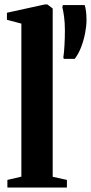

<svg xmlns="http://www.w3.org/2000/svg" viewBox="-20 -838 406 858"><path d="M75.5 -48.5V-732.5L11 -749.5V-781L179.5 -818H192L215.5 -800V-48L279 -34V0H13V-34ZM314 -575H265.5L263 -581Q266.5 -603.5 268.2 -637Q270 -670.5 270 -703.5Q270 -737 266.2 -764.2Q262.5 -791.5 258.5 -805.5L261 -815.5H358.5Q362 -804.5 364.2 -788.2Q366.5 -772 366.5 -748Q366.5 -722.5 360.5 -690.8Q354.5 -659 343 -628.5Q331.5 -598 314 -575Z"/></svg>

Font: Merriweather 96pt
Style: Bold
Weight: 700
Version: Version 2.100